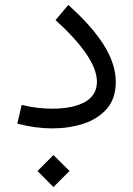

<svg xmlns="http://www.w3.org/2000/svg" viewBox="-20 -511 535 770"><path d="M130.4 174.8 194.3 110.8 258.8 174.8 194.3 239.3ZM444.3 -182.6Q444.3 -115.7 408.4 -74.7Q372.6 -33.7 314.7 -14.9Q256.8 3.9 190.4 3.9Q157.2 3.9 121.8 -0.7Q86.4 -5.4 49.3 -15.1L66.9 -90.3Q101.1 -82 131.1 -78.6Q161.1 -75.2 189.5 -75.2Q273.4 -75.2 321 -102.3Q368.7 -129.4 368.7 -183.1Q368.7 -232.4 325.7 -295.4Q282.7 -358.4 202.6 -430.2L253.9 -491.2Q348.6 -406.7 396.5 -330.3Q444.3 -253.9 444.3 -182.6Z"/></svg>

Font: Estedad-FD Regular
Style: FD-Regular
Weight: 400
Designer: Amin Abedi
Version: Version 7.3